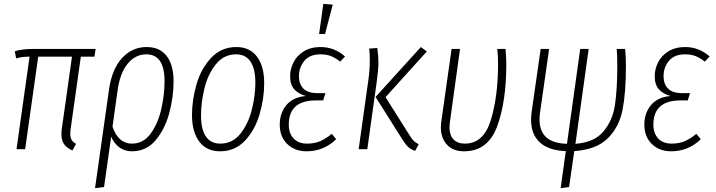

<svg xmlns="http://www.w3.org/2000/svg" viewBox="-20 -777 3731 1000"><path d="M348 -106Q346 -96 346 -79Q346 -60 353 -48.5Q360 -37 376 -28L357 7Q327 -7 313.5 -26.5Q300 -46 300 -77Q300 -96 302 -107L355 -482H179L111 0H66L134 -482Q111 -482 97 -480Q83 -478 64 -473L57 -510Q93 -522 152 -522H478L472 -482H401Z M884 -354Q884 -272 861.5 -188Q839 -104 790.5 -46.5Q742 11 667 11Q629 11 601.5 -9.5Q574 -30 559 -65L522 197L475 203L548 -312Q563 -417 615.5 -474.5Q668 -532 744 -532Q812 -532 848 -485.5Q884 -439 884 -354ZM837 -354Q837 -494 742 -494Q685 -494 644.5 -444.5Q604 -395 592 -303L566 -117Q596 -29 667 -29Q727 -29 765 -81.5Q803 -134 820 -209Q837 -284 837 -354Z M980 -178Q980 -258 1004 -339.5Q1028 -421 1080.5 -476.5Q1133 -532 1211 -532Q1281 -532 1318.5 -482Q1356 -432 1356 -344Q1356 -264 1332 -182Q1308 -100 1256 -44.5Q1204 11 1126 11Q1056 11 1018 -39.5Q980 -90 980 -178ZM1310 -347Q1310 -419 1284.5 -456.5Q1259 -494 1210 -494Q1146 -494 1104.5 -442.5Q1063 -391 1045 -317.5Q1027 -244 1027 -175Q1027 -103 1052.5 -66Q1078 -29 1127 -29Q1191 -29 1232 -80.5Q1273 -132 1291.5 -205.5Q1310 -279 1310 -347Z M1437 -128Q1437 -188 1471.5 -229.5Q1506 -271 1573 -277Q1534 -288 1512.5 -312Q1491 -336 1491 -380Q1491 -417 1508.5 -452Q1526 -487 1562 -509.5Q1598 -532 1650 -532Q1721 -532 1777 -483L1752 -456Q1728 -475 1704.5 -484.5Q1681 -494 1650 -494Q1593 -494 1565 -460Q1537 -426 1537 -380Q1537 -339 1560.5 -315.5Q1584 -292 1633 -292H1675L1663 -254H1626Q1484 -254 1484 -128Q1484 -82 1509.5 -55.5Q1535 -29 1579 -29Q1618 -29 1647 -41.5Q1676 -54 1708 -80L1731 -52Q1666 11 1577 11Q1515 11 1476 -27Q1437 -65 1437 -128ZM1664 -757 1713 -753 1673 -600H1642Z M2080 -44 1936 -272 2172 -532 2203 -509 1988 -271 2116 -68Q2128 -49 2137 -41Q2146 -33 2161 -26L2142 9Q2120 1 2107 -10.5Q2094 -22 2080 -44ZM1898 -356Q1906 -413 1906 -462Q1906 -497 1903 -524L1945 -527Q1951 -485 1951 -455Q1951 -416 1942 -350L1893 0H1848Z M2617 -444Q2617 -247 2569 -118Q2521 11 2397 11Q2339 11 2307.5 -24Q2276 -59 2276 -115Q2276 -123 2278 -141L2332 -522H2376L2323 -140Q2321 -122 2321 -114Q2321 -73 2342 -51Q2363 -29 2401 -29Q2499 -29 2536.5 -152Q2574 -275 2574 -444Q2574 -487 2570 -522H2613Q2617 -468 2617 -444Z M2971 10 2944 197 2900 203 2927 10Q2838 7 2792 -35Q2746 -77 2746 -153Q2746 -173 2749 -195L2796 -522H2840L2793 -193Q2790 -174 2790 -155Q2790 -93 2825.5 -61.5Q2861 -30 2933 -28L3002 -522H3046L2977 -28Q3075 -35 3123 -92.5Q3171 -150 3183 -231Q3195 -312 3195 -433Q3195 -492 3192 -522H3236Q3240 -478 3240 -432Q3240 -297 3223 -207.5Q3206 -118 3147 -58Q3088 2 2971 10Z M3336 -128Q3336 -188 3370.5 -229.5Q3405 -271 3472 -277Q3433 -288 3411.5 -312Q3390 -336 3390 -380Q3390 -417 3407.5 -452Q3425 -487 3461 -509.5Q3497 -532 3549 -532Q3620 -532 3676 -483L3651 -456Q3627 -475 3603.5 -484.5Q3580 -494 3549 -494Q3492 -494 3464 -460Q3436 -426 3436 -380Q3436 -339 3459.5 -315.5Q3483 -292 3532 -292H3574L3562 -254H3525Q3383 -254 3383 -128Q3383 -82 3408.5 -55.5Q3434 -29 3478 -29Q3517 -29 3546 -41.5Q3575 -54 3607 -80L3630 -52Q3565 11 3476 11Q3414 11 3375 -27Q3336 -65 3336 -128Z"/></svg>

Font: Fira Sans Extra Condensed ExtraLight
Style: Italic
Weight: 275
Width: 3
Italic angle: -8°
Designer: Carrois Corporate & Edenspiekermann AG
Foundry: Carrois Corporate GbR & Edenspiekermann AG
Version: Version 4.203